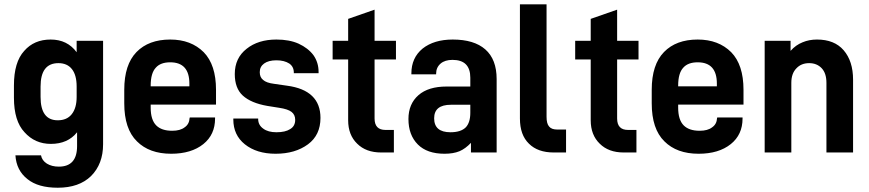

<svg xmlns="http://www.w3.org/2000/svg" viewBox="-20 -710 4046 894"><path d="M107.9 124Q56.2 83.5 51.8 13.2H170.9Q175.3 37.1 198.2 51.8Q221.2 65.9 253.9 65.9Q338.9 65.9 338.9 -29.8V-94.2Q295.9 -40 216.8 -40Q142.6 -40 94.2 -94.2Q44.9 -146.5 44.9 -254.9V-312Q44.9 -420.9 92.8 -473.1Q138.7 -525.9 215.8 -525.9Q293.5 -525.9 336.9 -466.8V-520H460V-38.1Q460 53.7 403.8 109.9Q348.1 164.1 249 164.1Q157.2 164.1 107.9 124ZM314 -178.2Q336.9 -207 336.9 -258.8V-307.1Q336.9 -360.4 314.9 -388.2Q293 -416 252 -416Q168.9 -416 168.9 -307.1V-258.8Q168.9 -149.9 249 -149.9Q291.5 -149.9 314 -178.2Z M681.6 -209Q681.6 -151.9 707.5 -126Q732.4 -101.1 781.7 -101.1Q819.3 -101.1 839.8 -117.2Q861.3 -131.8 862.8 -160.2L863.8 -163.1H981.4V-158.2Q981.4 -83 926.8 -39.1Q870.6 5.9 776.9 5.9Q675.3 5.9 617.7 -51.8Q558.6 -109.4 558.6 -229V-292Q558.6 -409.2 615.7 -467.8Q672.4 -525.9 772.5 -525.9Q869.6 -525.9 928.7 -466.8Q985.8 -408.2 985.8 -292V-223.1H681.6ZM705.6 -395Q681.6 -369.6 681.6 -311V-308.1H861.8V-320.8Q861.8 -419.9 772.5 -419.9Q727.5 -419.9 705.6 -395Z M1120.1 -38.1Q1066.4 -81.1 1066.4 -153.8V-158.2H1182.1V-155.8Q1182.1 -127.4 1206.1 -110.8Q1228.5 -94.2 1267.1 -94.2Q1308.6 -94.2 1331.1 -108.9Q1354.5 -122.6 1354.5 -151.9Q1354.5 -175.8 1337.4 -189Q1320.3 -202.1 1280.3 -208L1225.1 -216.8Q1148.9 -230 1110.4 -265.1Q1073.2 -299.3 1073.2 -365.2Q1073.2 -439.9 1128.4 -482.9Q1182.1 -525.9 1267.1 -525.9Q1327.1 -525.9 1370.1 -506.8Q1414.6 -486.3 1439.5 -453.1Q1463.4 -418.9 1463.4 -375V-369.1H1348.1V-372.1Q1348.1 -399.4 1327.1 -414.1Q1303.7 -429.2 1267.1 -429.2Q1230 -429.2 1209.5 -414.1Q1189.5 -399.4 1189.5 -374Q1189.5 -350.1 1205.1 -337.9Q1220.2 -324.2 1255.4 -319.8L1316.4 -311Q1394 -300.8 1433.1 -263.2Q1472.2 -225.6 1472.2 -161.1Q1472.2 -81.1 1414.1 -38.1Q1354.5 5.9 1263.2 5.9Q1175.3 5.9 1120.1 -38.1Z M1724.1 -158.2Q1724.1 -105 1774.9 -105H1814V0H1754.9Q1684.1 0 1643.1 -41Q1601.1 -81.5 1601.1 -149.9V-433.1H1528.8V-520H1601.1V-622.1L1724.1 -665V-520H1823.7V-433.1H1724.1Z M2239.7 -480Q2292.5 -433.6 2292.5 -341.8V0H2172.9V-44.9Q2147 -17.6 2119.6 -5.9Q2090.8 5.9 2049.8 5.9Q1968.8 5.9 1925.8 -37.1Q1881.8 -81.1 1881.8 -155.8Q1881.8 -226.1 1928.7 -267.1Q1974.6 -307.1 2059.6 -307.1H2169.9V-348.1Q2169.9 -431.2 2086.9 -431.2Q2051.8 -431.2 2031.7 -414.1Q2010.7 -396 2010.7 -367.2V-363.8H1895.5V-368.2Q1895.5 -440.9 1947.8 -483.9Q2001 -525.9 2087.9 -525.9Q2187.5 -525.9 2239.7 -480ZM2148.9 -117.2Q2169.9 -139.6 2169.9 -185.1V-222.2H2079.6Q2001.5 -222.2 2001.5 -159.2Q2001.5 -94.2 2077.6 -94.2Q2126 -94.2 2148.9 -117.2Z M2442.9 -41Q2400.9 -81.5 2400.9 -158.2V-689.9H2524.9V-166Q2524.9 -134.3 2536.6 -121.1Q2547.9 -106.9 2573.7 -106.9H2615.7V0H2558.6Q2483.9 0 2442.9 -41Z M2853.5 -158.2Q2853.5 -105 2904.3 -105H2943.4V0H2884.3Q2813.5 0 2772.5 -41Q2730.5 -81.5 2730.5 -149.9V-433.1H2658.2V-520H2730.5V-622.1L2853.5 -665V-520H2953.1V-433.1H2853.5Z M3137.7 -209Q3137.7 -151.9 3163.6 -126Q3188.5 -101.1 3237.8 -101.1Q3275.4 -101.1 3295.9 -117.2Q3317.4 -131.8 3318.8 -160.2L3319.8 -163.1H3437.5V-158.2Q3437.5 -83 3382.8 -39.1Q3326.7 5.9 3232.9 5.9Q3131.3 5.9 3073.7 -51.8Q3014.6 -109.4 3014.6 -229V-292Q3014.6 -409.2 3071.8 -467.8Q3128.4 -525.9 3228.5 -525.9Q3325.7 -525.9 3384.8 -466.8Q3441.9 -408.2 3441.9 -292V-223.1H3137.7ZM3161.6 -395Q3137.7 -369.6 3137.7 -311V-308.1H3317.9V-320.8Q3317.9 -419.9 3228.5 -419.9Q3183.6 -419.9 3161.6 -395Z M3661.1 -520V-473.1Q3685.1 -500.5 3717.3 -513.2Q3747.6 -525.9 3784.2 -525.9Q3865.2 -525.9 3908.2 -476.1Q3952.1 -425.3 3952.1 -338.9V0H3828.1V-324.2Q3828.1 -368.7 3806.2 -392.1Q3783.7 -416 3747.6 -416Q3710.9 -416 3688.5 -392.1Q3664.6 -368.2 3664.6 -324.2V0H3540.5V-520Z"/></svg>

Font: D-DIN-PRO
Style: Bold
Weight: 700
Designer: Charles Nix
Foundry: Datto Inc.
Version: Version 1.000;hotconv 1.0.109;makeotfexe 2.5.65596